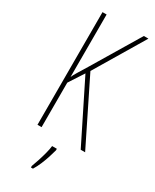

<svg xmlns="http://www.w3.org/2000/svg" viewBox="-236 -774 851 1054"><g transform="rotate(30 190.0 -246.5)"><path d="M380 0H352L165 -376L104 -282V0H78V-714H104V-318Q110 -332 124.5 -356Q139 -380 160 -414L340 -714H369L182 -401ZM236 71Q230 94 221.5 120Q213 146 202 172Q191 198 177 221H164V211Q171 193 180 165.5Q189 138 196.5 109.5Q204 81 206 61H236Z"/></g></svg>

Font: Noto Sans Khmer ExtraCondensed Thin
Style: Regular
Weight: 250
Width: 2
Designer: Danh Hong and the Monotype Design Team
Foundry: Monotype Imaging Inc.
Version: Version 2.004